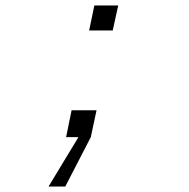

<svg xmlns="http://www.w3.org/2000/svg" viewBox="-20 -500 690 700"><path d="M241 -98H332L311 0L218 180H157L266 0H221ZM324 -480H411L391 -389H305Z"/></svg>

Font: Azeret Mono Light
Style: Italic
Weight: 300
Italic angle: -12°
Designer: Martin Vácha
Foundry: Displaay
Version: Version 1.000; Glyphs 3.0.3, build 3074